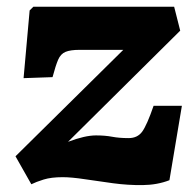

<svg xmlns="http://www.w3.org/2000/svg" viewBox="-20 -535 582 570"><path d="M79 -515H497L515 -444L182 -114Q232 -133 265 -133Q292 -133 313 -129Q334 -125 362 -125Q388 -125 402 -144Q416 -163 436 -221H520L483 0Q447 14 403.5 14.5Q360 15 315.5 9Q271 3 231.5 -3Q192 -9 166 -9Q132 -9 109.5 -2Q87 5 73 12L26 -71L346 -387H216Q189 -387 174.5 -381Q160 -375 152.5 -357.5Q145 -340 136 -306L50 -303L68 -504Z"/></svg>

Font: Literata 12pt ExtraBold
Style: Italic
Weight: 800
Italic angle: -2°
Designer: Latin by Veronika Burian and Jose Scaglione. Greek by Irene Vlachou. Cyrillic by Vera Evstafieva
Foundry: TypeTogether
Version: Version 3.002